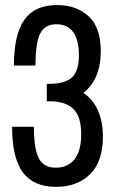

<svg xmlns="http://www.w3.org/2000/svg" viewBox="-20 -717 462 747"><path d="M162 -323.1H170.6Q235.3 -323.1 265.6 -293.1Q295.9 -263 295.9 -195Q295.9 -129.3 269.7 -96.9Q243.6 -64.6 197.1 -64.6Q149.7 -64.6 130.8 -101.4Q111.9 -138.3 111.9 -223.7H27Q27 -103.4 68.6 -46.7Q110.3 10 198.1 10Q280.1 10 330.3 -39.1Q380.4 -88.1 380.4 -185.3Q380.4 -242.7 361.4 -286.4Q342.3 -330.1 304.3 -355.7Q337.4 -381.1 354.8 -422.3Q372.1 -463.4 372.1 -518.1Q372.1 -609.6 325.1 -653.4Q278.1 -697.3 201.9 -697.3Q115 -697.3 74.6 -639.8Q34.1 -582.3 34.1 -462.1H118.1Q118.1 -550.7 136.5 -586.7Q154.9 -622.7 199 -622.7Q242.9 -622.7 264.9 -591.8Q287 -560.9 287 -501.4Q287 -440.6 259.8 -415.6Q232.6 -390.6 167.7 -390.6H162Z"/></svg>

Font: Secuela Black
Style: Regular
Weight: 900
Designer: Fernando Haro
Foundry: deFharo
Version: Version 1.704